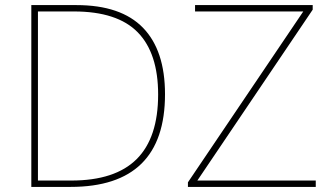

<svg xmlns="http://www.w3.org/2000/svg" viewBox="-20 -734 1300 754"><path d="M257 0H103V-714H280Q455 -714 541.5 -625Q628 -536 628 -364Q628 0 257 0ZM270 -689H129V-25H260Q432 -25 516.5 -109Q601 -193 601 -363Q601 -525 521 -607Q441 -689 270 -689ZM718 0V-18L1171 -689H746V-714H1208V-696L755 -25H1220V0Z"/></svg>

Font: Noto Sans UI Thin
Style: Regular
Weight: 250
Designer: Monotype Design Team
Foundry: Monotype Imaging Inc.
Version: Version 1.001